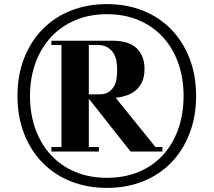

<svg xmlns="http://www.w3.org/2000/svg" viewBox="-20 -803 1040 934"><path d="M500 111Q404 111 324 79Q244 47 186.5 -12Q129 -71 97 -153.5Q65 -236 65 -336Q65 -437 97 -519Q129 -601 186.5 -660Q244 -719 324 -751Q404 -783 500 -783Q596 -783 676 -751Q756 -719 813 -660Q870 -601 902 -519Q934 -437 934 -336Q934 -236 902 -153.5Q870 -71 813 -12Q756 47 676 79Q596 111 500 111ZM500 -734Q416 -734 347 -705Q278 -676 229 -623.5Q180 -571 153 -498Q126 -425 126 -336Q126 -247 153 -173.5Q180 -100 229 -47.5Q278 5 347 33.5Q416 62 500 62Q585 62 654 33.5Q723 5 771.5 -47.5Q820 -100 846.5 -173.5Q873 -247 873 -336Q873 -425 846.5 -498Q820 -571 771.5 -623.5Q723 -676 654 -705Q585 -734 500 -734ZM736 -88H770V-66H615L412 -323V-88H461V-66H230V-88H279V-584H230V-605H525Q607 -605 645 -568Q683 -531 683 -468Q683 -429 670.5 -403Q658 -377 637.5 -361Q617 -345 592 -337.5Q567 -330 543 -327ZM463 -344Q490 -344 506.5 -354Q523 -364 533 -380.5Q543 -397 546.5 -418Q550 -439 550 -462Q550 -485 546 -507Q542 -529 531 -546Q520 -563 501.5 -573.5Q483 -584 456 -584H412V-344Z"/></svg>

Font: Cafe24 ClassicType
Style: Regular
Weight: 400
Designer: Cafe24 thkim, hmlim, mnelim & 4IR
Foundry: Cafe24
Version: Version 1.000